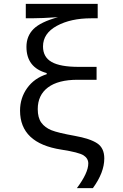

<svg xmlns="http://www.w3.org/2000/svg" viewBox="-20 -780 640 996"><path d="M481 -433.1V-366.2H382.8Q281.7 -366.2 228.8 -326.4Q175.8 -286.6 175.8 -213.9Q175.8 -169.4 194.3 -143.8Q212.9 -118.2 246.8 -104.5Q280.8 -90.8 368.2 -75.2Q447.3 -61 484.1 -36.6Q521 -12.2 521 42Q521 114.7 461.9 195.8H378.9Q438 116.7 438 67.9Q438 42 413.8 26.1Q389.6 10.3 297.9 -3.9Q84 -37.1 84 -206.1Q84 -271.5 120.8 -323Q157.7 -374.5 222.2 -395V-400.9Q117.2 -429.7 117.2 -537.1Q117.2 -592.8 153.8 -629.4Q190.4 -666 280.8 -690.9Q194.8 -685.1 144 -685.1H113.8V-759.8H486.8V-685.1H453.1Q347.2 -685.1 275.1 -646Q203.1 -606.9 203.1 -539.1Q203.1 -483.9 247.8 -458.5Q292.5 -433.1 388.2 -433.1Z"/></svg>

Font: Apple Sans Adjectives
Style: Regular
Weight: 400
Monospace: yes
Foundry: Apple Sans Adjectives
Version: Version 0.01